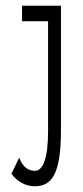

<svg xmlns="http://www.w3.org/2000/svg" viewBox="-20 -477 290 671"><path d="M101 174C162 174 193 130 193 -22V-457H57V-403H148V-18C148 74 131 120 102 120C77 120 59 105 47 74L20 130C40 159 72 174 101 174Z"/></svg>

Font: Inconsolata UltraCondensed Thin
Style: Regular
Weight: 100
Width: 1
Monospace: yes
Designer: Raph Levien, Cyreal, Brenton Simpson
Foundry: Raph Levien, Cyreal, Google
Version: Version 3.100